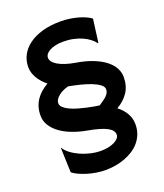

<svg xmlns="http://www.w3.org/2000/svg" viewBox="-158 -767 935 1094"><g transform="rotate(-20 309.5 -220.0)"><path d="M96.2 16.1Q107.9 35.6 130.4 52.7Q152.8 69.8 181.4 82.8Q210 95.7 242.4 103.3Q274.9 110.8 306.2 110.8Q328.6 110.8 349.1 106.7Q369.6 102.5 385.5 94.7Q401.4 86.9 410.6 76.7Q419.9 66.4 419.9 53.7Q419.9 41 411.6 29.8Q403.3 18.6 385.3 8.8Q367.2 -1 338.6 -9.3Q310.1 -17.6 269.5 -24.9Q221.2 -33.7 180.7 -49.6Q140.1 -65.4 110.8 -87.4Q81.5 -109.4 65.2 -136.5Q48.8 -163.6 48.8 -195.3Q48.8 -223.6 55.9 -247.1Q63 -270.5 76.2 -290Q89.4 -309.6 107.7 -325.4Q126 -341.3 148.4 -354Q114.3 -381.8 95.9 -414.1Q77.6 -446.3 77.6 -480Q77.6 -518.1 95 -551Q112.3 -584 145.5 -608.6Q178.7 -633.3 227.5 -647.5Q276.4 -661.6 339.4 -661.6Q368.2 -661.6 395.3 -657.5Q422.4 -653.3 445.8 -646.7Q469.2 -640.1 488 -631.3Q506.8 -622.6 519 -613.3L500.5 -472.7L498 -471.2Q486.3 -486.8 468.5 -500.7Q450.7 -514.6 427.2 -525.1Q403.8 -535.6 375.2 -541.7Q346.7 -547.9 313.5 -547.9Q287.6 -547.9 266.8 -543.2Q246.1 -538.6 231.4 -530.8Q216.8 -522.9 209 -512.5Q201.2 -502 201.2 -490.7Q201.2 -478 210.7 -465.8Q220.2 -453.6 238.3 -443.1Q256.3 -432.6 282 -424.3Q307.6 -416 339.8 -410.6Q399.4 -400.9 442.9 -383.3Q486.3 -365.7 514.4 -343.3Q542.5 -320.8 556.2 -294.7Q569.8 -268.6 569.8 -241.7Q569.8 -187 544.2 -148.7Q518.6 -110.4 474.6 -85.4Q506.8 -60.5 523.7 -30.3Q540.5 0 540.5 35.2Q540.5 67.4 530.3 93.8Q520 120.1 502.4 140.9Q484.9 161.6 460.9 177Q437 192.4 409.4 202.6Q381.8 212.9 351.8 217.8Q321.8 222.7 292 222.7Q265.6 222.7 237.8 218.3Q210 213.9 184.1 206.1Q158.2 198.2 136.5 188.2Q114.7 178.2 100.1 166.5L94.7 17.1ZM168 -227.1Q168 -212.4 181.2 -200.4Q194.3 -188.5 215.1 -178.7Q235.8 -168.9 261.2 -161.6Q286.6 -154.3 310.8 -148.9Q335 -143.6 355.2 -140.1Q375.5 -136.7 385.7 -135.3Q400.9 -145.5 413.1 -154.1Q425.3 -162.6 433.8 -171.1Q442.4 -179.7 447 -188.7Q451.7 -197.8 451.7 -209.5Q451.7 -225.1 433.6 -238.8Q415.5 -252.4 387 -263.7Q358.4 -274.9 323 -283.7Q287.6 -292.5 253.4 -298.8Q237.8 -294.9 222.4 -287.8Q207 -280.8 194.8 -271.2Q182.6 -261.7 175.3 -250.5Q168 -239.3 168 -227.1Z"/></g></svg>

Font: Hammersmith One
Style: Regular
Weight: 400
Designer: Nicole Fally
Foundry: Nicole Fally
Version: Version 1.002